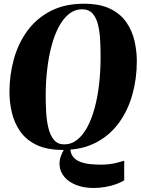

<svg xmlns="http://www.w3.org/2000/svg" viewBox="-20 -772 736 1004"><path d="M469 211Q418 211 378 195.2Q338 179.5 315 151.2Q292 123 291.2 85.8Q290.5 48.5 317.5 5L347.5 -3Q347 28.5 361.5 47Q376 65.5 400 74.5Q424 83.5 452.8 86.2Q481.5 89 509.5 89Q529 89 548.8 86.8Q568.5 84.5 588.8 79.8Q609 75 629.5 68.5V171Q614 181 589.2 190.2Q564.5 199.5 533.5 205.2Q502.5 211 469 211ZM308.5 12Q224.5 12 170 -14.8Q115.5 -41.5 85 -85.8Q54.5 -130 42 -183.5Q29.5 -237 29.5 -290Q29.5 -381 52.8 -464Q76 -547 124 -612Q172 -677 245.5 -714.8Q319 -752.5 419 -752.5Q502.5 -752.5 556.5 -726Q610.5 -699.5 640.8 -655.5Q671 -611.5 683.2 -558.5Q695.5 -505.5 695.5 -452.5Q695.5 -361 672.2 -277.5Q649 -194 601.2 -128.8Q553.5 -63.5 480.5 -25.8Q407.5 12 308.5 12ZM315.5 -17Q353 -17 383.2 -40.8Q413.5 -64.5 436.5 -107.2Q459.5 -150 475 -207.2Q490.5 -264.5 498.2 -332Q506 -399.5 506 -472Q506 -513.5 504 -557.5Q502 -601.5 493.5 -639.2Q485 -677 465 -700.2Q445 -723.5 409 -723.5Q371.5 -723.5 341.2 -699.5Q311 -675.5 288 -632.8Q265 -590 249.8 -533Q234.5 -476 226.8 -409.5Q219 -343 219 -271.5Q219 -229 221.5 -184.2Q224 -139.5 233.5 -101.5Q243 -63.5 262.5 -40.2Q282 -17 315.5 -17Z"/></svg>

Font: Merriweather 144pt Black
Style: Italic
Weight: 900
Italic angle: -7.8°
Version: Version 2.101